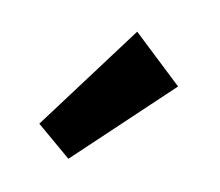

<svg xmlns="http://www.w3.org/2000/svg" viewBox="-41 -846 372 324"><g transform="rotate(10 145.0 -683.5)"><path d="M35.2 -617.2 170.9 -798.8 254.9 -719.7 93.8 -567.4Z"/></g></svg>

Font: Reddit Sans Vanilla
Style: Bold
Weight: 700
Designer: Stephen Hutchings
Foundry: Reddit
Version: Version 1.013